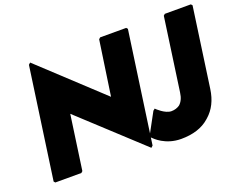

<svg xmlns="http://www.w3.org/2000/svg" viewBox="-130 -1071 1649 1331"><g transform="rotate(-20 694.5 -406.0)"><path d="M1380 -832H1188L1177 -822L1101 -284C1096 -245 1083 -219 1063 -201C1046 -189 1025 -182 1001 -182C954 -182 900 -236 900 -236L898 -239L884 -228L808 -88L912 -822L903 -832H711L700 -822L641 -419L195 -834L182 -822L66 -3L75 7H267L278 -3L335 -405L783 9L796 -3L804 -60L807 -57C816 -48 882 22 999 22C1086 22 1156 0 1207 -45L1215 -52C1264 -95 1295 -156 1306 -235L1389 -822Z"/></g></svg>

Font: Hussar Woodtype
Style: UltraObl
Weight: 900
Foundry: Cannot Into Space Fonts
Version: Version 1.07